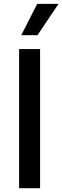

<svg xmlns="http://www.w3.org/2000/svg" viewBox="-20 -984 326 1004"><path d="M91.3 -800.1 174.4 -963.8H286.2L176.1 -800.1ZM189.6 -727.3V0H79.9V-727.3Z"/></svg>

Font: TID UI Medium
Style: Regular
Weight: 500
Designer: The TID Project Authors
Foundry: Bakken & Bæck
Version: Version 1.001;hotconv 1.0.109;makeotfexe 2.5.65596